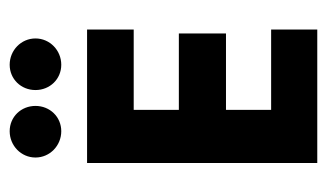

<svg xmlns="http://www.w3.org/2000/svg" viewBox="-156 -504 660 387"><g transform="rotate(-90 173.5 -310.0)"><path d="M308 -464H39V0H308V-93H146V-184H300V-279H146V-370H308ZM237 -620C208 -620 186 -597 186 -568C186 -539 208 -516 237 -516C266 -516 290 -539 290 -568C290 -597 266 -620 237 -620ZM103 -620C74 -620 50 -597 50 -568C50 -539 74 -516 103 -516C132 -516 154 -539 154 -568C154 -597 132 -620 103 -620Z"/></g></svg>

Font: Hussar Tani
Style: Bold
Weight: 700
Foundry: Cannot Into Space Fonts
Version: Version 0.92